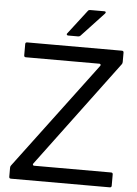

<svg xmlns="http://www.w3.org/2000/svg" viewBox="-63 -1020 760 1068"><g transform="rotate(5 317.0 -486.5)"><path d="M39 0Q29 0 29 -10V-60Q29 -68 33 -73L479 -668Q481 -670 481 -674Q481 -676 479 -678Q477 -680 473 -680H63Q53 -680 53 -690V-753Q53 -763 63 -763H592Q602 -763 602 -753V-701Q602 -693 598 -688L156 -95Q154 -93 154 -89Q154 -87 156 -85Q158 -83 162 -83H591Q601 -83 601 -73V-10Q601 0 591 0ZM287 -821Q281 -821 279 -825Q277 -829 281 -833L384 -967Q388 -973 397 -973H476Q482 -973 483.5 -969.5Q485 -966 481 -961L355 -826Q350 -821 343 -821Z"/></g></svg>

Font: Open Sauce Two
Style: Regular
Weight: 400
Designer: Alfredo Marco Pradil
Foundry: Creative Sauce Fz LLC
Version: Version 1.477